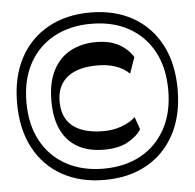

<svg xmlns="http://www.w3.org/2000/svg" viewBox="-53 -795 870 858"><g transform="rotate(-5 382.0 -365.5)"><path d="M382 10.5Q273.7 10.5 192.5 -34.8Q111.2 -80.1 66.6 -164.2Q21.9 -248.4 21.9 -365Q21.9 -481.9 66.6 -565.9Q111.2 -649.9 192.5 -695.2Q273.7 -740.5 382 -740.5Q491.3 -740.5 572 -695.2Q652.8 -649.9 697.4 -565.9Q742.1 -481.9 742.1 -365Q742.1 -248.4 697.4 -164.2Q652.8 -80.1 572 -34.8Q491.3 10.5 382 10.5ZM382 -40.1Q477.8 -40.1 549.1 -79.2Q620.3 -118.3 660.2 -191.2Q700.1 -264.2 700.1 -365Q700.1 -466.5 660.2 -539.3Q620.3 -612.1 549.1 -651Q477.8 -689.9 382 -689.9Q286.9 -689.9 215.3 -651Q143.7 -612.1 103.8 -539.3Q63.9 -466.5 63.9 -365Q63.9 -264.2 103.8 -191.2Q143.7 -118.3 215.3 -79.2Q286.9 -40.1 382 -40.1ZM391.6 -124.4Q322.4 -124.4 274 -151.6Q225.7 -178.7 200.6 -231.4Q175.5 -284.1 175.5 -360.4Q175.5 -444.6 204 -499Q232.4 -553.5 282.4 -580Q332.4 -606.6 396.7 -606.6Q455.5 -606.6 496.6 -585.2Q537.7 -563.8 562 -524.9L536.6 -452.7Q512.1 -477.2 475.7 -489.7Q439.4 -502.2 393.6 -502.2Q305.1 -502.2 258.4 -464.4Q211.8 -426.6 211.8 -356.1Q211.8 -282.9 258.2 -245.5Q304.7 -208 392.6 -207.3Q437.6 -206.6 476 -220.3Q514.4 -233.9 539.8 -257.4L559.4 -201.6Q539.6 -169.8 498 -147.1Q456.4 -124.4 391.6 -124.4Z"/></g></svg>

Font: Savate ExtraLight
Style: Regular
Weight: 200
Designer: Max Esnée
Foundry: Plomb Type
Version: Version 2.000